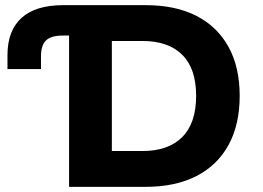

<svg xmlns="http://www.w3.org/2000/svg" viewBox="-20 -725 1020 745"><path d="M248 0V-587H223Q178 -587 158.5 -568Q139 -549 139 -506V-457H9V-511Q9 -606 63.5 -655.5Q118 -705 225 -705H545Q661 -705 742 -663.5Q823 -622 866.5 -543.5Q910 -465 910 -353Q910 -241 866.5 -162Q823 -83 741.5 -41.5Q660 0 545 0ZM414 -139H533Q633 -139 687 -193Q741 -247 741 -353Q741 -459 687 -512.5Q633 -566 533 -566H414Z"/></svg>

Font: Nunito Sans 6pt ExtraBold
Style: Regular
Weight: 800
Version: Version 3.101;gftools[0.9.27]